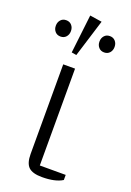

<svg xmlns="http://www.w3.org/2000/svg" viewBox="-154 -821 604 885"><g transform="rotate(20 148.0 -378.0)"><path d="M146 -512V-37H273V-12Q238 10 173 10Q127 10 107.5 -8.5Q88 -27 88 -73V-512ZM32 -628Q15 -628 5 -639.5Q-5 -651 -5 -667V-669Q-5 -685 5 -696.5Q15 -708 32 -708Q49 -708 59 -696.5Q69 -685 69 -669V-667Q69 -651 59 -639.5Q49 -628 32 -628ZM246 -628Q229 -628 219 -639.5Q209 -651 209 -667V-669Q209 -685 219 -696.5Q229 -708 246 -708Q263 -708 273 -696.5Q283 -685 283 -669V-667Q283 -651 273 -639.5Q263 -628 246 -628ZM106 -577 128 -766 187 -757 130 -573Z"/></g></svg>

Font: IBM Plex Serif Light
Style: Regular
Weight: 300
Designer: Mike Abbink, Paul van der Laan, Pieter van Rosmalen
Foundry: Bold Monday
Version: Version 3.001